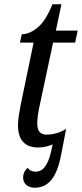

<svg xmlns="http://www.w3.org/2000/svg" viewBox="-20 -679 383 897"><path d="M142 198Q118 198 103 185Q88 172 88 150Q88 124 109 105Q122 123 146 123Q174 123 191 98.5Q208 74 217 36L226 -4Q211 2 194 6Q177 10 159 10Q64 10 64 -95Q64 -114 68.5 -143Q73 -172 77 -191L137 -480H73L82 -519Q118 -519 156 -550.5Q194 -582 225 -659H267L241 -536H343L331 -480H228L167 -194Q161 -168 157.5 -143.5Q154 -119 154 -103Q154 -74 165.5 -62Q177 -50 197 -50Q220 -50 244.5 -57Q269 -64 289 -77L265 47Q249 127 219 162.5Q189 198 142 198Z"/></svg>

Font: Noto Serif Condensed
Style: Italic
Weight: 400
Width: 3
Italic angle: -12°
Designer: Monotype Design Team
Foundry: Monotype Imaging Inc.
Version: Version 2.014; ttfautohint (v1.8.4.7-5d5b)